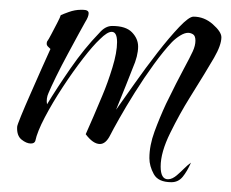

<svg xmlns="http://www.w3.org/2000/svg" viewBox="-20 -294 472 392"><path d="M330 78Q303 78 294 61.5Q285 45 285 29Q285 3 295.5 -25.5Q306 -54 319 -82Q342 -129 355 -153Q368 -177 373.5 -189Q379 -201 379 -211Q379 -221 374 -224Q369 -227 364 -227Q357 -227 348 -221.5Q339 -216 331 -208Q314 -190 294 -162.5Q274 -135 255.5 -105.5Q237 -76 223.5 -52Q210 -28 205 -18Q196 0 184 0Q170 0 155 -20Q162 -36 171 -56.5Q180 -77 189 -99Q200 -125 209.5 -156Q219 -187 219 -208Q219 -229 208 -229Q199 -229 184 -214Q170 -201 149.5 -174.5Q129 -148 108 -116Q87 -84 71.5 -54.5Q56 -25 52 -6Q50 -1 43 -1Q34 -1 24 -9Q14 -17 15 -35Q15 -38 23 -57.5Q31 -77 42.5 -103Q54 -129 65 -154Q76 -179 83 -194Q76 -200 75.5 -203Q75 -206 76 -209Q79 -213 85 -224.5Q91 -236 97 -247.5Q103 -259 104 -263Q108 -265 120.5 -269.5Q133 -274 145 -274H149Q161 -274 161 -267Q161 -260 154 -249Q151 -244 141 -225.5Q131 -207 118 -183Q105 -159 94.5 -137.5Q84 -116 79 -104Q74 -93 76 -81Q96 -114 124 -154.5Q152 -195 183 -227Q195 -241 209 -241Q237 -241 249.5 -228Q262 -215 262 -199Q262 -180 251 -155Q247 -145 237 -119.5Q227 -94 217 -70Q232 -91 254.5 -123Q277 -155 301.5 -186.5Q326 -218 346 -239Q366 -260 375 -260Q397 -260 414.5 -244.5Q432 -229 432 -218Q432 -202 417 -176Q402 -150 367 -94Q347 -62 327.5 -22.5Q308 17 308 46Q308 72 323 72Q332 72 342 63Q349 57 356 50Q363 43 370 38Q362 56 353 67Q344 78 330 78Z"/></svg>

Font: The Nautigal
Style: Regular
Weight: 400
Designer: Robert E. Leuschke
Foundry: Robert E. Leuschke
Version: Version 1.100; ttfautohint (v1.8.3)